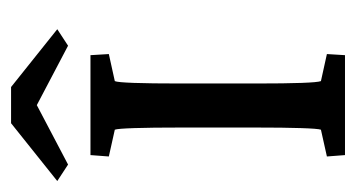

<svg xmlns="http://www.w3.org/2000/svg" viewBox="-180 -476 644 347"><g transform="rotate(-90 141.5 -302.0)"><path d="M35.2 0 32.7 -32.7 81.1 -43.5Q83 -48.8 84 -79.8Q85 -110.8 85 -161.1V-297.4Q85 -349.6 84 -380.4Q83 -411.1 81.1 -416L32.7 -426.8L35.2 -460H215.8L217.8 -426.8L168.9 -416Q164.6 -406.7 164.6 -297.4V-161.1Q164.6 -54.7 168.9 -43.5L217.8 -32.7L215.8 0ZM262.7 -520 232.9 -500.5 101.1 -569.8H149.9L18.1 -500.5L-11.7 -520L92.8 -603.5H158.2Z"/></g></svg>

Font: Lateef
Style: Regular
Weight: 400
Designer: SIL International
Foundry: SIL International
Version: Version 4.200